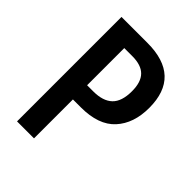

<svg xmlns="http://www.w3.org/2000/svg" viewBox="-205 -821 928 928"><g transform="rotate(45 259.5 -357.0)"><path d="M482 -498Q482 -392 424.5 -329Q367 -266 246 -266H192V0H76V-714H253Q482 -714 482 -498ZM192 -617V-363H234Q300 -363 333 -394.5Q366 -426 366 -496Q366 -558 337 -587.5Q308 -617 247 -617Z"/></g></svg>

Font: Noto Sans Display Medium Narrow
Style: Regular
Weight: 500
Width: 4
Designer: Monotype Design team
Foundry: Monotype Imaging Inc.
Version: Version 1.000